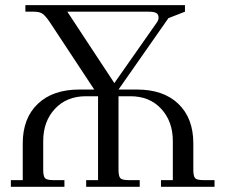

<svg xmlns="http://www.w3.org/2000/svg" viewBox="-20 -722 868 742"><path d="M22 0V-25.9H67.9V-168Q67.9 -265.1 126 -320.6Q184.1 -376 287.1 -376H344.2L171.9 -637.2Q156.2 -660.2 145 -668.5Q133.8 -676.8 110.8 -676.8H78.1V-702.1H694.8V-676.8L630.9 -651.9L438 -376H508.8Q611.8 -376 669.4 -320.6Q727.1 -265.1 727.1 -168V-65.9Q727.1 -41 734.1 -33.4Q741.2 -25.9 766.1 -25.9H809.1V0H602.1V-25.9H647.9V-176.8Q647.9 -252.9 603 -301.5Q558.1 -350.1 483.9 -350.1H438V-65.9Q438 -41 445.1 -33.4Q452.1 -25.9 477.1 -25.9H520V0H313V-25.9H358.9V-350.1H312Q237.8 -350.1 192.4 -301.5Q147 -252.9 147 -176.8V-65.9Q147 -41 154.1 -33.4Q161.1 -25.9 186 -25.9H229V0ZM240.2 -676.8 421.9 -400.9 586.9 -636.2Q592.8 -645 592.8 -653.8Q592.8 -666.5 584 -671.6Q575.2 -676.8 555.2 -676.8Z"/></svg>

Font: Dihjauti
Style: Regular
Weight: 400
Designer: T. Christopher White
Version: Version 3.0.0